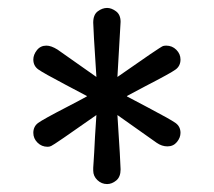

<svg xmlns="http://www.w3.org/2000/svg" viewBox="-20 -770 540 484"><path d="M64 -435Q64 -451 76 -460Q88 -469 152 -502Q181 -517 199 -527V-528Q178 -539 146 -556Q89 -586 76.5 -595Q64 -604 64 -620Q64 -632 73 -643.5Q82 -655 97 -655Q109 -655 125 -645L223 -576Q215 -699 215 -713Q215 -733 226.5 -741.5Q238 -750 250 -750Q261 -750 272.5 -741.5Q284 -733 284 -715Q284 -711 276 -576Q383 -651 391 -654Q395 -655 399 -655Q414 -655 424.5 -644.5Q435 -634 435 -620Q435 -604 423 -595Q411 -586 347 -553Q318 -538 300 -528V-527Q321 -516 353 -499Q410 -469 422.5 -460Q435 -451 435 -435Q435 -423 426 -412Q417 -401 402 -401Q388 -401 375 -410L276 -480Q284 -357 284 -343Q284 -324 273 -315Q262 -306 250 -306Q236 -306 225.5 -316Q215 -326 215 -340Q215 -342 215 -347Q215 -352 216 -362.5Q217 -373 217.5 -386.5Q218 -400 219.5 -425.5Q221 -451 223 -480Q115 -404 109 -402Q105 -400 100 -400Q85 -400 74.5 -410.5Q64 -421 64 -435Z"/></svg>

Font: CMU Sans Serif
Style: Medium
Weight: 500
Version: Version 0.7.0